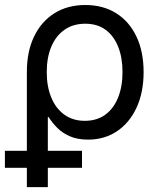

<svg xmlns="http://www.w3.org/2000/svg" viewBox="-41 -558 647 782"><path d="M68.4 204.1V-264.6Q68.4 -348.1 97.9 -409.4Q127.4 -470.7 180.9 -504.2Q234.4 -537.6 306.2 -537.6Q378.9 -537.6 432.1 -504.2Q485.4 -470.7 514.6 -409.4Q543.9 -348.1 543.9 -264.2Q543.9 -182.1 515.4 -120.1Q486.8 -58.1 435.8 -23.7Q384.8 10.7 317.4 10.7Q274.9 10.7 244.1 -2.7Q213.4 -16.1 192.4 -37.1Q171.4 -58.1 157.2 -81.1H153.8V204.1ZM304.2 -65.9Q353.5 -65.9 387.7 -90.8Q421.9 -115.7 439.9 -160.6Q458 -205.6 458 -264.6Q458 -322.8 440.4 -367.2Q422.9 -411.6 389.2 -436.5Q355.5 -461.4 306.2 -461.4Q257.3 -461.4 222.2 -437Q187 -412.6 168.2 -368.4Q149.4 -324.2 149.4 -264.6Q149.4 -205.1 168 -160.4Q186.5 -115.7 221.4 -90.8Q256.3 -65.9 304.2 -65.9ZM-21 125.5V56.2H293V125.5Z"/></svg>

Font: Inter 24pt
Style: Regular
Weight: 400
Designer: Rasmus Andersson
Foundry: rsms
Version: Version 4.001;git-66647c0bb